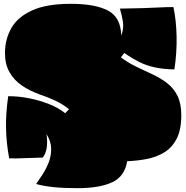

<svg xmlns="http://www.w3.org/2000/svg" viewBox="-20 -812 974 1004"><path d="M384 172Q244 172 169 150Q183 130 202 101Q221 72 234.5 37.5Q248 3 247.5 -35Q247 -73 223 -111Q228 -84 225.5 -49.5Q223 -15 204 12Q151 13 108.5 15Q66 17 28 16Q13 -64 11.5 -142.5Q10 -221 23 -309Q78 -309 133 -298Q188 -287 237 -267.5Q286 -248 321 -220L341 -241Q307 -268 267.5 -286.5Q228 -305 188 -318Q137 -336 95.5 -364Q54 -392 30 -434Q6 -476 6 -534Q6 -606 39 -664.5Q72 -723 147.5 -757.5Q223 -792 351 -792Q478 -792 545 -756.5Q612 -721 614 -626Q628 -664 623 -697Q618 -730 607 -767Q679 -768 727 -769.5Q775 -771 812 -773Q849 -775 887 -775Q902 -703 903.5 -619.5Q905 -536 892 -449Q835 -450 790.5 -459.5Q746 -469 708 -488Q670 -507 630 -535L612 -512Q650 -484 690 -464.5Q730 -445 765 -429Q817 -406 853 -378Q889 -350 908.5 -310Q928 -270 928 -210Q928 -133 903.5 -86Q879 -39 838 -14.5Q797 10 747 19.5Q697 29 645 31Q632 111 566 141.5Q500 172 384 172Z"/></svg>

Font: Oi
Style: Regular
Weight: 400
Designer: Kostas Bartsokas, Mohamad Dakak
Foundry: Foundry5
Version: Version 4.000